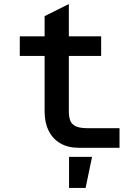

<svg xmlns="http://www.w3.org/2000/svg" viewBox="-20 -732 690 951"><path d="M370 0Q317 0 279 -22Q241 -44 221 -84.5Q201 -125 201 -179V-652L321 -712V-179Q321 -154 328 -135Q335 -116 355.5 -106.5Q376 -97 415 -97H572V0ZM78 -455V-552H481V-455ZM322 199V45H436L404 199Z"/></svg>

Font: Azeret Mono Thin Medium
Style: Regular
Weight: 500
Version: Version 1.002